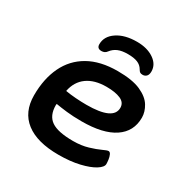

<svg xmlns="http://www.w3.org/2000/svg" viewBox="-163 -858 987 1009"><g transform="rotate(30 330.0 -353.5)"><path d="M323 7Q193 7 124.5 -46Q56 -99 56 -200Q56 -300 91.5 -374.5Q127 -449 198 -489.5Q269 -530 374 -530Q463 -530 513.5 -507.5Q564 -485 585 -450.5Q606 -416 606 -381Q606 -297 538 -251.5Q470 -206 341 -206Q289 -206 250 -210.5Q211 -215 182 -220Q181 -217 181 -212Q181 -149 221 -121.5Q261 -94 353 -94Q403 -94 443 -106Q483 -118 508.5 -130Q534 -142 542 -142Q551 -142 556.5 -130Q562 -118 564 -102.5Q566 -87 566 -77Q566 -58 535 -38.5Q504 -19 449 -6Q394 7 323 7ZM319 -294Q482 -294 482 -369Q482 -401 450 -415Q418 -429 364 -429Q292 -429 247.5 -397Q203 -365 191 -304Q219 -299 253.5 -296.5Q288 -294 319 -294ZM385 -714Q447 -714 487.5 -686.5Q528 -659 528 -616Q528 -597 519 -587.5Q510 -578 496 -578Q485 -578 479.5 -582Q474 -586 469 -595Q457 -616 434.5 -625Q412 -634 376 -634Q339 -634 316 -624Q293 -614 278 -594Q267 -578 246 -578Q219 -578 219 -604Q219 -652 265 -683Q311 -714 385 -714Z"/></g></svg>

Font: Asap Expanded Expanded SemiBold
Style: Italic
Weight: 600
Width: 7
Italic angle: -6°
Designer: Pablo Cosgaya
Foundry: Omnibus-Type
Version: Version 3.001; ttfautohint (v1.8.4.7-5d5b)